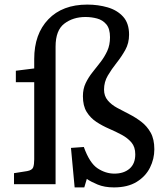

<svg xmlns="http://www.w3.org/2000/svg" viewBox="-20 -802 717 836"><path d="M305 14 289 -158 345 -162Q370 -92 405 -69Q440 -46 478 -46Q519 -46 544 -67.5Q569 -89 569 -130Q569 -162 552.5 -181.5Q536 -201 510 -215Q484 -229 455 -241.5Q426 -254 400 -271Q374 -288 357.5 -314.5Q341 -341 341 -383Q341 -415 353 -440Q365 -465 382.5 -487Q400 -509 417.5 -531.5Q435 -554 447 -580Q459 -606 459 -640Q459 -677 443 -696Q427 -715 402.5 -721.5Q378 -728 352 -728Q298 -728 260 -699Q222 -670 222 -599V0H41V-48L98 -57Q120 -61 124.5 -73.5Q129 -86 129 -108V-444H49V-494L129 -504V-545Q129 -654 190.5 -718Q252 -782 360 -782Q407 -782 448.5 -770Q490 -758 516 -729.5Q542 -701 542 -651Q542 -614 525.5 -584.5Q509 -555 487.5 -528Q466 -501 449.5 -473Q433 -445 433 -412Q433 -384 449 -365Q465 -346 490 -332.5Q515 -319 542.5 -305Q570 -291 595 -272Q620 -253 636 -224.5Q652 -196 652 -152Q652 -110 633 -72Q614 -34 575 -10Q536 14 476 14Q435 14 405 1.5Q375 -11 358 -23L347 14Z"/></svg>

Font: Text Regular
Style: Regular
Weight: 400
Designer: Latin by Veronika Burian and Jose Scaglione. Greek by Irene Vlachou. Cyrillic by Vera Evstafieva.
Foundry: TypeTogether
Version: Version 3.002